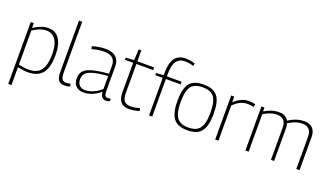

<svg xmlns="http://www.w3.org/2000/svg" viewBox="-82 -1360 3750 2180"><g transform="rotate(20 1793.5 -270.0)"><path d="M72 210V-537H109V-479Q157 -511 201 -526.5Q245 -542 289 -542Q373 -542 419 -473.5Q465 -405 465 -280Q465 -179 440 -114.5Q415 -50 364 -20Q313 10 235 10Q208 10 177.5 6Q147 2 111 -5V210ZM231 -21Q298 -21 341 -46.5Q384 -72 405 -128.5Q426 -185 426 -278Q426 -352 408.5 -403Q391 -454 357.5 -481Q324 -508 278 -508Q251 -508 224.5 -502Q198 -496 171 -482.5Q144 -469 111 -447V-36Q148 -29 177 -25Q206 -21 231 -21Z M620 -740V-123Q620 -82 628.5 -61Q637 -40 651.5 -33Q666 -26 684 -26Q696 -26 709 -28Q722 -30 736 -35L742 -2Q728 3 711 6.5Q694 10 677 10Q649 10 627.5 -0.5Q606 -11 593.5 -39.5Q581 -68 581 -121V-740Z M781 -117Q781 -165 802.5 -195.5Q824 -226 866 -244Q908 -262 968.5 -272.5Q1029 -283 1108 -290V-390Q1108 -446 1074.5 -476.5Q1041 -507 973 -507Q953 -507 929.5 -505Q906 -503 880 -498Q854 -493 825 -484L817 -517Q858 -529 898 -535.5Q938 -542 974 -542Q1029 -542 1067.5 -525Q1106 -508 1126 -474.5Q1146 -441 1146 -390V-90Q1146 -52 1157 -38.5Q1168 -25 1188 -25Q1195 -25 1202.5 -26.5Q1210 -28 1219 -31L1226 -1Q1213 5 1201.5 7.5Q1190 10 1179 10Q1146 10 1128.5 -10.5Q1111 -31 1109 -73Q1086 -52 1055 -33.5Q1024 -15 987 -2.5Q950 10 907 10Q878 10 855 2Q832 -6 815.5 -21.5Q799 -37 790 -61Q781 -85 781 -117ZM820 -122Q820 -72 846 -46.5Q872 -21 916 -21Q950 -21 984 -32Q1018 -43 1050 -62Q1082 -81 1108 -105V-262Q1045 -257 992.5 -249Q940 -241 901 -226Q862 -211 841 -186Q820 -161 820 -122Z M1457 10Q1410 10 1380.5 -7.5Q1351 -25 1337 -59Q1323 -93 1323 -142V-500H1223V-526L1323 -532L1330 -664H1362V-532H1565V-500H1362V-143Q1362 -82 1386.5 -53.5Q1411 -25 1466 -25Q1494 -25 1520.5 -30Q1547 -35 1573 -43L1580 -11Q1546 0 1514.5 5Q1483 10 1457 10Z M1697 0V-454H1607V-480L1697 -486V-510Q1697 -596 1716.5 -648.5Q1736 -701 1773.5 -725.5Q1811 -750 1865 -750Q1894 -750 1921.5 -746Q1949 -742 1983 -731L1976 -700Q1947 -709 1922 -713Q1897 -717 1872 -717Q1804 -717 1769.5 -669Q1735 -621 1735 -510V-486H1913V-454H1735V0Z M1943 -267Q1943 -341 1955 -393.5Q1967 -446 1992.5 -478.5Q2018 -511 2059.5 -526.5Q2101 -542 2161 -542Q2221 -542 2263 -526.5Q2305 -511 2330.5 -478.5Q2356 -446 2368 -393.5Q2380 -341 2380 -267Q2380 -191 2367 -138Q2354 -85 2328 -52.5Q2302 -20 2260.5 -5Q2219 10 2161 10Q2104 10 2062.5 -5Q2021 -20 1995 -52.5Q1969 -85 1956 -138Q1943 -191 1943 -267ZM1982 -267Q1982 -177 2000.5 -123.5Q2019 -70 2058.5 -46.5Q2098 -23 2161 -23Q2225 -23 2264.5 -46.5Q2304 -70 2322.5 -123.5Q2341 -177 2341 -267Q2341 -355 2324 -408Q2307 -461 2267.5 -485Q2228 -509 2161 -509Q2095 -509 2055.5 -485Q2016 -461 1999 -408Q1982 -355 1982 -267Z M2533 -532V-464Q2562 -491 2590.5 -508Q2619 -525 2647.5 -533.5Q2676 -542 2706 -542Q2729 -542 2750 -539Q2771 -536 2787 -530L2779 -496Q2762 -500 2742 -503Q2722 -506 2704 -506Q2663 -506 2621 -487.5Q2579 -469 2535 -425V0H2496V-532Z M2861 0V-532H2898V-485Q2924 -501 2952 -513.5Q2980 -526 3010.5 -533Q3041 -540 3074 -540Q3105 -540 3127 -532.5Q3149 -525 3164 -511.5Q3179 -498 3189 -480Q3210 -494 3238 -508Q3266 -522 3302 -532Q3338 -542 3380 -542Q3411 -542 3434 -534Q3457 -526 3472.5 -512Q3488 -498 3497.5 -480Q3507 -462 3511 -441.5Q3515 -421 3515 -400V0H3476V-393Q3476 -412 3471.5 -432Q3467 -452 3455.5 -469Q3444 -486 3422.5 -497Q3401 -508 3367 -508Q3332 -508 3301.5 -499.5Q3271 -491 3245 -478Q3219 -465 3199 -453Q3204 -438 3206 -423Q3208 -408 3208 -393V0H3170V-392Q3170 -410 3165.5 -430.5Q3161 -451 3149.5 -467.5Q3138 -484 3116.5 -495Q3095 -506 3061 -506Q3032 -506 3005 -499Q2978 -492 2952 -480.5Q2926 -469 2900 -452V0Z"/></g></svg>

Font: Georama ExtraCondensed Thin ExtraLight
Style: Regular
Weight: 250
Version: Version 1.001